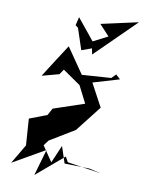

<svg xmlns="http://www.w3.org/2000/svg" viewBox="-113 -1087 921 1241"><g transform="rotate(10 348.0 -467.0)"><path d="M227 -122 253 -157 416 -256 548 -425 467 -576 639 -627 610 -654 582 -626 391 -613 276 -780C229 -707 182 -636 136 -562L248 -592L271 -626L388 -545L445 -433L243 -365L218 -319L103 -275L115 -101L40 26L251 -95L201 78L381 -75L400 -41L621 -7L544 -25L381 -29L345 -138L295 -22ZM422 -838 309 -977 296 -922 314 -908 360 -769 426 -793 434 -754 696 -1012 452 -958 518 -887Z"/></g></svg>

Font: Asimov Silicon
Style: Regular
Weight: 400
Designer: Google
Version: Version 2.000980; 2014